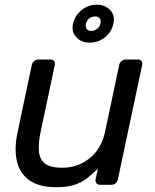

<svg xmlns="http://www.w3.org/2000/svg" viewBox="-20 -767 642 797"><path d="M213.8 10Q142.6 10 102.3 -18.5Q61.9 -46.9 50.2 -97.8Q38.5 -148.6 52.3 -214.6L111.9 -497.1Q113.9 -507.3 121.8 -513.6Q129.8 -520 140 -520H189.6Q199.8 -520 204.6 -513.6Q209.4 -507.3 207.4 -497.1L148.7 -219.9Q138.2 -171.1 141.7 -137.5Q145.1 -104 167.7 -87.3Q190.2 -70.7 237.9 -70.7Q303.4 -70.7 352.3 -110.3Q401.2 -149.9 416.1 -219.9L474.8 -497.1Q476.8 -507.3 484.7 -513.6Q492.7 -520 502.9 -520H552.3Q562.5 -520 567.3 -513.6Q572.1 -507.3 570.1 -497.1L469.4 -22.9Q467.4 -12.7 460 -6.4Q452.5 0 442.3 0H395.7Q385.5 0 380.2 -6.4Q374.9 -12.7 376.9 -22.9L386.4 -67.3Q363.8 -44.1 340.9 -26.6Q318 -9.1 288.4 0.5Q258.8 10 213.8 10ZM352.5 -590Q318 -590 296.8 -612.5Q275.7 -635.1 283.1 -668.7Q291.2 -703.2 318.9 -725.4Q346.6 -747.5 381.1 -747.5Q415.6 -747.5 437.2 -725.4Q458.7 -703.2 450.6 -668.7Q443.2 -633.4 415.1 -611.7Q387 -590 352.5 -590ZM357.6 -638.7Q372.2 -638.7 383 -647.2Q393.8 -655.7 396.8 -668.7Q399.8 -681.7 394.4 -690.2Q389.1 -698.7 375.2 -698.7Q360.6 -698.7 350.2 -690.2Q339.8 -681.7 336.8 -668.7Q333.8 -655.7 339.6 -647.2Q345.4 -638.7 357.6 -638.7Z"/></svg>

Font: Rubik Light
Style: Italic
Weight: 300
Italic angle: -12°
Designer: Hubert and Fischer
Foundry: Hubert and Fischer
Version: Version 2.300;gftools[0.9.30]